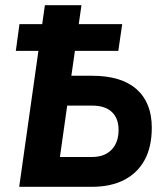

<svg xmlns="http://www.w3.org/2000/svg" viewBox="-20 -720 642 740"><path d="M41 -524 55 -627H451L436 -524ZM54 0 153 -700H294L255 -428H335Q448 -428 506.5 -376Q565 -324 565 -228Q565 -154 537.5 -103.5Q510 -53 458.5 -26.5Q407 0 334 0ZM211 -115H335Q383 -115 410 -143Q437 -171 437 -219Q437 -264 411 -288.5Q385 -313 335 -313H239Z"/></svg>

Font: Finlandica SemiBold
Style: Italic
Weight: 600
Italic angle: -8°
Designer: Niklas Ekholm, Juho Hiilivirta, Jaakko Suomalainen
Foundry: Helsinki Type Studio
Version: Version 1.063